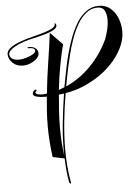

<svg xmlns="http://www.w3.org/2000/svg" viewBox="-72 -836 751 1037"><g transform="rotate(-5 304.0 -317.5)"><path d="M268 154Q264 154 261 147Q255 116 252 83.5Q249 51 248 16L184 3Q172 -83 172 -165Q172 -206 174.5 -245.5Q177 -285 181 -325H166Q144 -325 125.5 -330Q107 -335 107 -347Q107 -354 112.5 -360.5Q118 -367 124 -368Q128 -368 128.5 -364Q129 -360 125 -358Q117 -351 127 -345Q137 -339 157 -339Q161 -339 165.5 -339Q170 -339 174 -340Q181 -340 183 -341Q192 -429 205 -511Q218 -593 227 -667L293 -599Q281 -554 269 -490.5Q257 -427 249 -355L280 -367Q285 -394 290 -419.5Q295 -445 300 -470Q307 -506 318.5 -549Q330 -592 346 -634Q362 -676 384 -711.5Q406 -747 436 -768Q466 -789 504 -789Q540 -789 565.5 -767.5Q591 -746 604.5 -712Q618 -678 618 -640Q618 -596 596 -551.5Q574 -507 538.5 -469.5Q503 -432 463 -406Q419 -378 376 -360.5Q333 -343 284 -335Q271 -260 263 -182Q255 -104 255 -29Q255 64 270 145Q270 146 270.5 147Q271 148 271 149Q271 154 268 154ZM290 -371Q365 -404 424.5 -465Q484 -526 521 -604Q529 -624 536.5 -653.5Q544 -683 544 -711Q544 -740 533.5 -760Q523 -780 495 -780Q461 -780 434 -758.5Q407 -737 386.5 -701.5Q366 -666 351 -624Q336 -582 326 -541Q316 -500 309 -468Q304 -445 299.5 -420.5Q295 -396 290 -371ZM68 -503Q34 -503 12 -524Q-10 -545 -10 -572Q-10 -590 10.5 -605.5Q31 -621 65 -633.5Q99 -646 138 -655Q149 -658 174 -664.5Q199 -671 223 -680.5Q247 -690 255 -701Q259 -707 257 -709Q255 -714 257 -715.5Q259 -717 263 -712Q266 -708 266 -703Q266 -692 251.5 -682.5Q237 -673 215.5 -666Q194 -659 173 -654Q152 -649 140 -646Q73 -632 34 -609.5Q-5 -587 -1 -566Q5 -537 50 -537Q66 -537 87 -543Q108 -549 124 -558Q140 -567 140 -577Q140 -594 106 -594Q100 -593 100 -596.5Q100 -600 107 -600Q132 -600 144.5 -589Q157 -578 157 -562Q157 -547 143 -533.5Q129 -520 108.5 -511.5Q88 -503 68 -503ZM247 1Q245 -80 253.5 -166Q262 -252 275 -333L247 -330Q243 -286 240 -241Q237 -196 237 -151Q237 -111 239.5 -73Q242 -35 247 1Z"/></g></svg>

Font: Festive
Style: Regular
Weight: 400
Designer: Robert E. Leuschke
Foundry: Robert E. Leuschke
Version: Version 1.101; ttfautohint (v1.8.3)